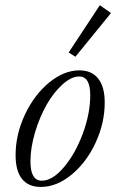

<svg xmlns="http://www.w3.org/2000/svg" viewBox="-20 -720 455 751"><path d="M274.9 -498 248.5 -514.6 370.6 -699.7 414.1 -668.9ZM139.6 11.2Q91.3 11.2 66.2 -20Q41 -51.3 41 -112.8Q41 -193.8 77.4 -271.5Q113.8 -349.1 172.1 -397Q230.5 -444.8 290.5 -444.8Q338.4 -444.8 364 -412.8Q389.6 -380.9 389.6 -318.8Q389.6 -238.8 354 -161.9Q318.4 -85 260 -36.9Q201.7 11.2 139.6 11.2ZM143.6 -13.2Q185.1 -13.2 229.7 -65.7Q274.4 -118.2 303.7 -197Q333 -275.9 333 -347.7Q333 -420.9 290 -420.9Q258.8 -420.9 223.9 -389.2Q189 -357.4 161.9 -309.6Q134.8 -261.7 116.9 -201.7Q99.1 -141.6 99.1 -88.4Q99.1 -13.2 143.6 -13.2Z"/></svg>

Font: Elstob Light
Style: Italic
Weight: 300
Italic angle: -20°
Designer: Peter S. Baker
Version: Version 1.015